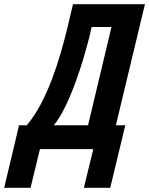

<svg xmlns="http://www.w3.org/2000/svg" viewBox="-103 -713 713 918"><path d="M-83 185 -12 -114H25Q62 -158 92 -215Q122 -272 145.5 -334.5Q169 -397 187 -459Q205 -521 218 -575L246 -693H590L451 -114H496L424 185H298L343 0H88L43 185ZM154 -114H318L430 -584H335L325 -539Q314 -496 297 -437.5Q280 -379 257.5 -318Q235 -257 209 -203Q183 -149 154 -114Z"/></svg>

Font: Ubuntu Sans Mono
Style: Bold Italic
Weight: 700
Italic angle: -13.5°
Monospace: yes
Designer: Dalton Maag Ltd
Foundry: Dalton Maag Ltd
Version: Version 1.006